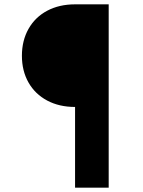

<svg xmlns="http://www.w3.org/2000/svg" viewBox="-20 -765 659 885"><path d="M81 -508Q81 -578 111.5 -632Q142 -686 197.5 -715.5Q253 -745 326 -745H481V100H326V-272Q253 -272 197.5 -301.5Q142 -331 111.5 -384.5Q81 -438 81 -508Z"/></svg>

Font: BLUETTI 2.0
Style: Bold
Weight: 700
Designer: Stijn de Vries
Foundry: tokotype
Version: Version 2.005;October 31, 2023;FontCreator 14.0.0.2814 64-bi